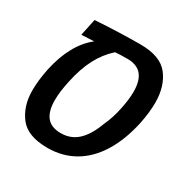

<svg xmlns="http://www.w3.org/2000/svg" viewBox="-150 -775 898 917"><g transform="rotate(30 299.5 -316.0)"><path d="M30.3 -192.4Q30.3 -248 44.4 -316.4Q78.1 -470.7 168.9 -542.5Q155.8 -542 135.3 -541Q114.7 -540 100.1 -539.1L119.6 -631.8Q256.8 -640.6 368.2 -640.6Q478.5 -640.6 523.4 -582.8Q568.4 -524.9 568.4 -434.6Q568.4 -381.8 555.2 -316.4Q532.2 -210.4 486.6 -137.5Q440.9 -64.5 375.7 -27.3Q310.5 9.8 229.5 9.8Q119.6 9.8 75 -48.6Q30.3 -106.9 30.3 -192.4ZM406.7 -225.1Q428.2 -270 440.4 -328.1Q452.6 -386.2 452.6 -427.7Q452.6 -494.1 422.4 -524.4Q410.2 -536.6 391.6 -543.2Q373 -549.8 351.6 -549.8Q304.2 -549.8 281.2 -547.4Q235.8 -506.8 206.5 -450.7Q177.2 -394.5 160.6 -316.4Q146.5 -252 146.5 -206.1Q146.5 -145 171.4 -114Q196.3 -83 250 -83Q304.2 -83 342.3 -118.2Q380.4 -153.3 406.7 -225.1Z"/></g></svg>

Font: Viking Open Sans Light
Style: Bold Italic
Weight: 600
Italic angle: -12°
Foundry: Ascender Corporation
Version: Version 2.000